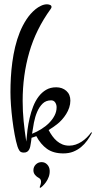

<svg xmlns="http://www.w3.org/2000/svg" viewBox="-20 -701 454 906"><path d="M414.1 -74.7Q404.3 -55.7 391.6 -38.1Q378.9 -20.5 362.3 -6.8Q345.7 6.8 325.2 14.9Q304.7 22.9 278.8 22.9Q231.9 22.9 201.9 1.5Q171.9 -20 151.4 -58.6Q145.5 -56.2 139.9 -54.4Q134.3 -52.7 128.9 -50.8Q127.9 -42.5 127 -35.6Q126 -28.8 125 -22.9Q124 -16.6 122.6 -9.3Q121.1 -2 117.7 4.4Q114.3 10.7 108.4 14.9Q102.5 19 92.3 19Q77.6 19 71.8 10Q65.9 1 62.5 -9.8Q55.2 -33.2 49.1 -66.4Q43 -99.6 38.6 -135Q34.2 -170.4 31.7 -205.1Q29.3 -239.7 29.3 -266.6Q29.3 -298.8 31.2 -334.7Q33.2 -370.6 38.1 -407.2Q43 -443.8 51.5 -479.7Q60.1 -515.6 73.2 -548.3Q86.4 -581.1 104.7 -609.1Q123 -637.2 147.9 -657.7Q159.2 -667 173.6 -673.8Q188 -680.7 202.1 -680.7Q208 -680.7 215.6 -678Q223.1 -675.3 223.1 -668Q223.1 -664.1 219.2 -658.7Q149.4 -562.5 118.2 -454.3Q86.9 -346.2 86.9 -225.1Q86.9 -175.3 91.6 -129.2Q96.2 -83 104 -32.7Q106 -58.1 109.6 -87.2Q113.3 -116.2 119.9 -144.5Q126.5 -172.9 136.7 -199Q147 -225.1 162.1 -245.1Q177.2 -265.1 197.5 -277.1Q217.8 -289.1 245.1 -289.1Q273.9 -289.1 293 -272.2Q312 -255.4 312 -226.1Q312 -209.5 306.6 -193.4Q301.3 -177.2 292.2 -162.8Q283.2 -148.4 271.7 -135.7Q260.3 -123 248 -113.8Q230.5 -100.1 209.5 -87.4Q217.3 -72.3 227.1 -58.8Q236.8 -45.4 248.5 -35.4Q260.3 -25.4 274.7 -19.5Q289.1 -13.7 306.6 -13.7Q322.3 -13.7 337.2 -18.8Q352.1 -23.9 365.2 -32.5Q378.4 -41 389.9 -52.5Q401.4 -64 410.6 -76.7ZM221.2 -227.5Q196.8 -227.5 181.2 -212.2Q165.5 -196.8 155.5 -173.6Q145.5 -150.4 140.1 -122.6Q134.8 -94.7 131.3 -69.8Q154.8 -79.1 176 -92.5Q197.3 -106 212.9 -122.1Q228.5 -138.2 237.8 -156.5Q247.1 -174.8 247.1 -194.8Q247.1 -207.5 240.5 -217.5Q233.9 -227.5 221.2 -227.5ZM167 182.6Q169.4 176.8 171.4 170.2Q173.3 163.6 173.6 157.7Q173.8 151.9 171.6 147Q169.4 142.1 164.1 139.2Q153.3 133.8 145.5 124.5Q137.7 115.2 137.7 102.5Q137.7 86.4 148.9 75.2Q160.2 64 176.3 64Q191.9 64 202.6 75.2Q213.4 86.4 214.4 102.5Q215.3 119.1 210 133.5Q204.6 147.9 196.8 158.7Q189 169.4 181.4 176.5Q173.8 183.6 170.9 185.5Q169.9 184.6 168.9 184.1Q167 183.1 167 182.6Z"/></svg>

Font: Montez
Style: Regular
Weight: 400
Designer: Astigmatic (AOETI)
Foundry: Astigmatic (AOETI)
Version: Version 1.000